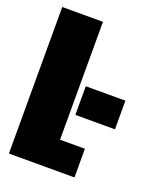

<svg xmlns="http://www.w3.org/2000/svg" viewBox="-128 -753 682 831"><g transform="rotate(20 213.0 -337.5)"><path d="M14 0H316V-132H201.5V-675H14ZM227 -387.5V-255.5H409.5V-387.5Z"/></g></svg>

Font: Anybody ExtraCondensed Black
Style: Regular
Weight: 900
Width: 2
Version: Version 1.113;gftools[0.9.25]